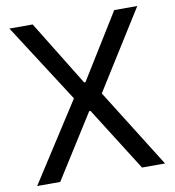

<svg xmlns="http://www.w3.org/2000/svg" viewBox="-80 -778 772 849"><g transform="rotate(-10 306.0 -353.5)"><path d="M302.7 -415H308.6L489.3 -707H592.8L371.1 -353.5L592.8 0H489.3L308.6 -286.1H302.7L122.1 0H18.6L246.1 -353.5L18.6 -707H123Z"/></g></svg>

Font: WEMIX Pretendard
Style: Regular
Weight: 400
Designer: Base glyphs from Inter by Rasmus Andersson; Hangeul glyphs from Noto Sans CJK(Source Han Sans) by Jang Soo-young and Kan
Foundry: Kil Hyung-jin
Version: Version 1.000